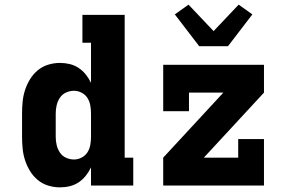

<svg xmlns="http://www.w3.org/2000/svg" viewBox="-20 -799 1240 827"><path d="M238 8Q213 8 188 0.5Q163 -7 143 -23.5Q123 -40 109.5 -62Q96 -84 88 -108.5Q80 -133 77.5 -158.5Q75 -184 75 -210V-310Q75 -336 77.5 -361.5Q80 -387 88 -411.5Q96 -436 109.5 -458Q123 -480 143 -496.5Q163 -513 188 -520.5Q213 -528 238 -528Q260 -528 280.5 -523Q301 -518 318.5 -506.5Q336 -495 349.5 -478Q363 -461 372 -442V-615H335V-735H517V-120H554V0H372V-78Q363 -59 349.5 -42Q336 -25 318.5 -13.5Q301 -2 280.5 3Q260 8 238 8ZM299 -112Q316 -112 332 -120.5Q348 -129 357 -143.5Q366 -158 369 -175.5Q372 -193 372 -210V-310Q372 -327 369 -344.5Q366 -362 357 -376.5Q348 -391 332 -399.5Q316 -408 299 -408Q281 -408 264.5 -400.5Q248 -393 238 -378Q228 -363 224 -345.5Q220 -328 220 -310V-210Q220 -192 224 -174.5Q228 -157 238 -142Q248 -127 264.5 -119.5Q281 -112 299 -112ZM683 0V-120L942 -400H794V-320H683V-520H1117V-400L858 -120H1006V-200H1117V0ZM838 -600 733 -737 792 -779 900 -665 1008 -779 1067 -737 962 -600Z"/></svg>

Font: Iosevka Etoile Heavy
Style: Regular
Weight: 900
Designer: Belleve Invis
Foundry: Belleve Invis
Version: Version 22.1.2; ttfautohint (v1.8.4)